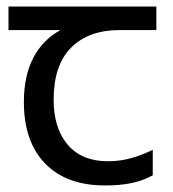

<svg xmlns="http://www.w3.org/2000/svg" viewBox="-20 -557 530 587"><path d="M301 10Q183 10 118 -57Q53 -124 53 -245Q53 -325 82 -380.5Q111 -436 165 -465H6V-537H458V-465H345Q251 -465 197.5 -411.5Q144 -358 144 -252Q144 -165 187 -114.5Q230 -64 310 -64Q347 -64 381 -73.5Q415 -83 447 -99V-21Q418 -5 383 2.5Q348 10 301 10Z"/></svg>

Font: hexltelugu05
Style: Book
Weight: 400
Designer: Jelle Bosma - Monotype Design Team
Foundry: Monotype Imaging Inc.
Version: Version 2.003